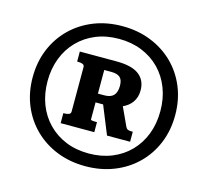

<svg xmlns="http://www.w3.org/2000/svg" viewBox="-110 -873 1115 1036"><g transform="rotate(15 447.0 -355.0)"><path d="M451 -35Q521 -35 579 -58.5Q637 -82 679 -125Q721 -168 743.5 -226.5Q766 -285 766 -355Q766 -425 743.5 -483.5Q721 -542 679 -585Q637 -628 579 -651.5Q521 -675 451 -675Q380 -675 322.5 -651.5Q265 -628 223 -585Q181 -542 158.5 -483.5Q136 -425 136 -355Q136 -285 158.5 -226.5Q181 -168 223 -125Q265 -82 322.5 -58.5Q380 -35 451 -35ZM451 36Q364 36 291.5 7Q219 -22 165.5 -74.5Q112 -127 82.5 -198.5Q53 -270 53 -355Q53 -440 82.5 -511.5Q112 -583 165.5 -635.5Q219 -688 291.5 -717Q364 -746 451 -746Q537 -746 610 -717Q683 -688 736.5 -635.5Q790 -583 819.5 -511.5Q849 -440 849 -355Q849 -270 819.5 -198.5Q790 -127 736.5 -74.5Q683 -22 610 7Q537 36 451 36ZM263 -154V-210H268Q283 -210 293.5 -214Q304 -218 304 -230V-478Q304 -490 293.5 -494Q283 -498 268 -498H263V-554H468Q553 -554 593.5 -523.5Q634 -493 634 -436Q634 -397 614 -369Q594 -341 556.5 -326Q519 -311 465 -311H416V-216Q416 -213 420 -212Q424 -211 430.5 -210.5Q437 -210 444 -210H451V-154ZM455 -492H416V-360H452Q487 -360 503.5 -377.5Q520 -395 520 -431Q520 -465 504 -478.5Q488 -492 455 -492ZM448 -336 545 -369 611 -226Q616 -216 623.5 -213Q631 -210 642 -210H651V-154H522Z"/></g></svg>

Font: Roboto Serif 20pt
Style: Bold Italic
Weight: 700
Italic angle: -10°
Version: Version 1.007